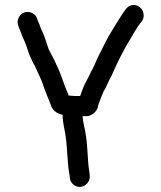

<svg xmlns="http://www.w3.org/2000/svg" viewBox="-20 -701 642 764"><path d="M253 -321C252 -326 250 -330 248 -334C233 -367 224 -404 208 -436L196 -462C188 -479 180 -491 173 -507L167 -525C163 -539 156 -557 151 -570C142 -586 140 -599 131 -617L127 -629C123 -639 116 -646 106 -650C70 -665 41 -629 53 -598L57 -587L63 -572C67 -560 73 -547 78 -536C87 -517 91 -495 100 -476L112 -450C116 -444 120 -437 123 -429C134 -404 147 -381 155 -352C164 -328 172 -310 181 -287C187 -263 204 -250 229 -244C229 -214 237 -189 241 -160C249 -109 247 -52 257 -3L258 7C259 18 264 27 273 34C301 57 341 31 337 -3L336 -13C334 -27 332 -40 331 -54C328 -92 327 -136 320 -173C317 -196 309 -216 309 -239H319C343 -236 366 -257 370 -277C370 -280 371 -283 372 -286C378 -303 385 -320 392 -337L400 -351C407 -364 409 -372 416 -385C426 -401 431 -418 440 -435C453 -464 467 -491 483 -520C504 -552 520 -588 545 -617C558 -636 551 -661 536 -673C517 -688 492 -681 480 -664C469 -649 462 -638 452 -622C434 -593 416 -565 400 -534L388 -510C385 -503 382 -497 379 -492C368 -473 358 -444 347 -424C339 -411 337 -402 330 -391L321 -373C311 -356 306 -337 299 -319H277C268 -319 261 -321 253 -321Z"/></svg>

Font: Electronic
Style: ExBd
Weight: 800
Version: Version 1.011